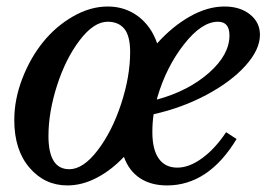

<svg xmlns="http://www.w3.org/2000/svg" viewBox="-20 -560 832 590"><path d="M674.8 -153.8 707 -132.8Q620.6 9.8 493.2 9.8Q443.8 9.8 409.9 -12.7Q376 -35.2 360.8 -78.1Q322.3 -37.1 277.3 -13.7Q232.4 9.8 187 9.8Q117.2 9.8 70.6 -44.7Q23.9 -99.1 23.9 -190.9Q23.9 -254.9 48.6 -318.6Q73.2 -382.3 112.5 -430.9Q151.9 -479.5 204.8 -509.8Q257.8 -540 311 -540Q364.3 -540 404.5 -509.8Q444.8 -479.5 462.9 -426.8Q509.8 -479 563.7 -509.5Q617.7 -540 669.9 -540Q717.8 -540 748.3 -515.6Q778.8 -491.2 778.8 -453.1Q778.8 -407.7 734.6 -358.4Q690.4 -309.1 615 -268.8Q539.6 -228.5 452.1 -209Q448.2 -183.6 448.2 -153.8Q448.2 -100.6 467.8 -72.8Q487.3 -44.9 524.9 -44.9Q561.5 -44.9 601.3 -74Q641.1 -103 674.8 -153.8ZM192.9 -40Q235.8 -40 280.3 -98.4Q324.7 -156.7 352.3 -241Q379.9 -325.2 379.9 -399.9Q379.9 -449.7 362.1 -471.4Q344.2 -493.2 311 -493.2Q268.1 -493.2 224.9 -436.3Q181.6 -379.4 155.3 -297.4Q128.9 -215.3 128.9 -142.1Q128.9 -40 192.9 -40ZM649.9 -493.2Q599.6 -493.2 545.4 -423.8Q491.2 -354.5 463.9 -262.2L461.9 -253.9Q558.6 -280.3 621.8 -335.9Q685.1 -391.6 685.1 -451.2Q685.1 -493.2 649.9 -493.2Z"/></svg>

Font: Libre Baskerville
Style: Italic
Weight: 400
Designer: Pablo Impallari, Rodrigo Fuenzalida
Foundry: Pablo Impallari, Rodrigo Fuenzalida
Version: Version 1.000